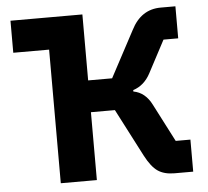

<svg xmlns="http://www.w3.org/2000/svg" viewBox="-51 -752 872 806"><g transform="rotate(-5 385.5 -349.0)"><path d="M173 0V-563H22V-698H325V-420H426L530 -615Q572 -698 655 -698H717V-563H655L583 -427Q557 -378 510 -363V-357Q560 -348 587 -294L669 -135H731V0H652Q609 0 582 -18.5Q555 -37 530 -85L426 -286H325V0Z"/></g></svg>

Font: Aneliza
Style: Bold
Weight: 700
Designer: Mike Abbink, Paul van der Laan, Pieter van Rosmalen
Foundry: Bold Monday
Version: Version 3.0